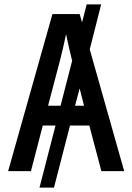

<svg xmlns="http://www.w3.org/2000/svg" viewBox="-20 -780 603 875"><path d="M17 0H121L175 -208H233L160 75H226L299 -208H387L442 0H546L389 -555L441 -760H375L354 -678L343 -716H219ZM254 -507C262 -537 273 -585 281 -624C289 -585 300 -539 308 -506L309 -504L256 -298H199ZM322 -298 343 -377 363 -298Z"/></svg>

Font: Noto Sans Mono SemiCondensed Medium
Style: Regular
Weight: 500
Width: 4
Designer: Monotype Design Team
Foundry: Monotype Imaging Inc.
Version: Version 2.014